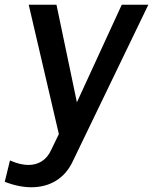

<svg xmlns="http://www.w3.org/2000/svg" viewBox="-81 -560 645 809"><path d="M-39 116 -61 206C-20 222 18 229 51 229C128 229 191 193 225 121L544 -540H432L243 -129L157 -540H40L167 5L134 73C116 113 82 135 39 135C16 135 -10 129 -39 116Z"/></svg>

Font: Ronzino Medium
Style: Italic
Weight: 500
Italic angle: -7.99998°
Designer: Nunzio Mazzaferro
Foundry: Collletttivo
Version: Version 1.000;Glyphs 3.3 (3337)